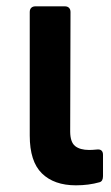

<svg xmlns="http://www.w3.org/2000/svg" viewBox="-20 -565 343 592"><path d="M71.7 -147V-527.7Q71.7 -536.2 76.3 -540.8Q81 -545.5 89.5 -545.5H179.7Q188.2 -545.5 192.8 -540.8Q197.4 -536.2 197.4 -527.7L196.4 -158.7Q196.7 -126.8 211.6 -114.7Q226.6 -102.6 255.3 -102.6Q264.6 -102.6 278.8 -104Q288 -105.1 292.8 -100.9Q297.6 -96.6 297.6 -87.7V-22Q297.6 -6.4 287.3 -3.2Q253.9 6.4 214.1 6.4Q146.7 6.4 109.2 -30.4Q71.7 -67.1 71.7 -147Z"/></svg>

Font: DeltaSans SemiBold
Style: Regular
Weight: 600
Designer: Rasmus Andersson
Foundry: rsms
Version: Version 3.012